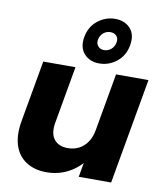

<svg xmlns="http://www.w3.org/2000/svg" viewBox="-92 -916 857 998"><g transform="rotate(10 337.0 -417.5)"><path d="M660.2 -557.9 561.6 0H390.6L489.2 -557.9ZM275 -557.9 221.5 -255.1Q211.7 -198.1 235.6 -167.5Q259.5 -137 307.7 -137Q340.7 -137 367 -150.5Q393.4 -164.1 411.3 -190.7Q429.3 -217.2 435.7 -255.1L432.2 -116.3Q414.6 -82.1 383 -54.4Q351.3 -26.7 310.2 -10.4Q269 5.9 221.8 5.9Q157.3 5.9 113.5 -22.5Q69.6 -50.8 52 -104.1Q34.4 -157.4 47.4 -232.3L105 -557.9ZM292.6 -719.8Q302.7 -776.6 343.9 -809Q385.1 -841.4 435.4 -841.4Q486.1 -841.4 515.6 -809Q545 -776.6 534.9 -719.8Q525.4 -664 484.4 -631.3Q443.4 -598.7 392.7 -598.7Q342.4 -598.7 312.8 -631.3Q283.1 -664 292.6 -719.8ZM462.6 -720.3Q467.1 -742.8 455.2 -756Q443.2 -769.2 422.3 -769.2Q402.3 -769.2 386.1 -756Q369.9 -742.8 365.4 -720.3Q361.4 -698.8 373.4 -685.1Q385.4 -671.4 405.3 -671.4Q426.3 -671.4 442.4 -685.1Q458.6 -698.8 462.6 -720.3Z"/></g></svg>

Font: Poppins Variable
Style: Italic
Weight: 100
Italic angle: -10°
Designer: Jonny Pinhorn
Foundry: Indian Type Foundry
Version: Version 6.000